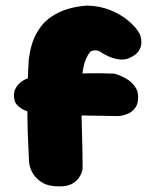

<svg xmlns="http://www.w3.org/2000/svg" viewBox="-20 -667 557 688"><path d="M193 1Q154 1 132 -12.5Q110 -26 99.5 -43Q89 -60 86.5 -73Q84 -86 84 -86Q81 -146 79.5 -192.5Q78 -239 78 -279.5Q78 -320 79 -362Q80 -404 83 -453Q90 -510 110.5 -547Q131 -584 161 -605Q191 -626 225 -635.5Q259 -645 292 -647Q337 -646 374.5 -631Q412 -616 439.5 -593Q467 -570 481 -545Q481 -545 484 -535.5Q487 -526 486.5 -512Q486 -498 476.5 -483.5Q467 -469 441 -458Q425 -452 409 -454Q393 -456 382 -460Q371 -464 371 -464Q355 -471 341 -480.5Q327 -490 311 -485Q300 -483 288 -455.5Q276 -428 273 -379Q271 -311 272 -260.5Q273 -210 274.5 -164Q276 -118 276 -61Q276 -61 273.5 -51.5Q271 -42 262.5 -29.5Q254 -17 237.5 -8Q221 1 193 1ZM475 -315Q474 -292 463.5 -279Q453 -266 439.5 -260Q426 -254 415.5 -252.5Q405 -251 405 -251Q316 -253 232.5 -254Q149 -255 78 -268Q78 -268 67 -272.5Q56 -277 44.5 -287.5Q33 -298 31 -314Q28 -335 35 -348.5Q42 -362 52 -370.5Q62 -379 70.5 -382.5Q79 -386 79 -386Q123 -391 159.5 -395Q196 -399 230.5 -401.5Q265 -404 303.5 -404.5Q342 -405 391 -403Q391 -403 404 -398.5Q417 -394 434 -384Q451 -374 463.5 -357Q476 -340 475 -315Z"/></svg>

Font: Sour Gummy Black
Style: Regular
Weight: 900
Version: Version 1.000